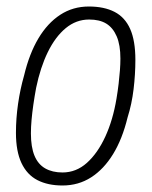

<svg xmlns="http://www.w3.org/2000/svg" viewBox="-20 -558 467 590"><path d="M172 12Q127 12 95 -4.5Q63 -21 46 -57Q29 -93 29 -150Q29 -194 35.5 -239Q42 -284 54 -326Q70 -393 98 -440Q126 -487 165 -512.5Q204 -538 253 -538Q300 -538 332 -521.5Q364 -505 380 -469Q396 -433 396 -374Q396 -330 390.5 -284Q385 -238 372 -197Q356 -131 327.5 -84.5Q299 -38 260 -13Q221 12 172 12ZM172 -28Q214 -28 247 -57.5Q280 -87 303.5 -138Q327 -189 338 -255Q342 -279 344.5 -300.5Q347 -322 348.5 -341.5Q350 -361 350 -378Q350 -420 338.5 -446.5Q327 -473 306.5 -485.5Q286 -498 254 -498Q214 -498 182 -471.5Q150 -445 127 -398Q104 -351 91 -288Q86 -261 82.5 -236.5Q79 -212 77 -190Q75 -168 75 -148Q75 -106 86 -79.5Q97 -53 119 -40.5Q141 -28 172 -28Z"/></svg>

Font: Archivo Condensed Thin
Style: Italic
Weight: 250
Width: 3
Italic angle: -10°
Designer: Hector Gatti
Foundry: Omnibus-Type
Version: Version 2.001